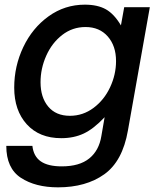

<svg xmlns="http://www.w3.org/2000/svg" viewBox="-20 -588 680 824"><path d="M7 38H119Q124 83 155 104.5Q186 126 245 126Q321 126 363 92Q405 58 415 -4L429 -85Q382 -35 339.5 -15Q297 5 243 5Q149 5 95 -54.5Q41 -114 41 -212Q41 -304 80 -386Q119 -468 188.5 -518Q258 -568 344 -568Q399 -568 434.5 -548Q470 -528 499 -479L513 -557H623L529 -28Q506 104 427.5 160Q349 216 229 216Q132 216 69.5 175Q7 134 7 38ZM478 -326Q478 -391 442.5 -431.5Q407 -472 347 -472Q291 -472 247 -438Q203 -404 178.5 -349Q154 -294 154 -235Q154 -170 187 -130.5Q220 -91 280 -91Q336 -91 381.5 -125Q427 -159 452.5 -213.5Q478 -268 478 -326Z"/></svg>

Font: Open Sauce One Medium Italic
Style: Regular
Weight: 500
Italic angle: -10°
Designer: Alfredo Marco Pradil
Foundry: Creative Sauce Fz LLC
Version: Version 1.477